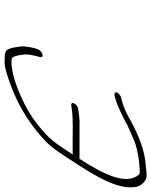

<svg xmlns="http://www.w3.org/2000/svg" viewBox="69 -751 660 838"><g transform="rotate(90 399.0 -332.0)"><path d="M672.4 -348C671.9 -349 669.9 -349 667.9 -349H543.9C510.9 -349 510.9 -351 467.9 -345L453.9 -343C433.5 -340 418.7 -310 440.2 -313L453.1 -315C498.6 -322 564.1 -319 612.1 -319C638.1 -319 653.1 -319 654.6 -320L630.9 -284C593.3 -226 570.5 -202 511.3 -157C468.1 -124 413.3 -96 347.5 -72C317 -61 279.6 -52 250.6 -52C243.6 -52 238.1 -53 234.6 -54C226.1 -57 220.4 -86 219.8 -95L217.7 -109C216.1 -122 220.4 -145 229.2 -177C232.6 -188 219.5 -194 203.2 -179C194.2 -171 186.4 -147 182.7 -109C181.3 -98 183.9 -83 187.5 -62C191.2 -41 198.3 -29 206.8 -26C213.3 -23 227.8 -22 250.8 -22C273.8 -22 315.7 -34 373.1 -57C459.3 -92 535.9 -142 601.5 -206C618.3 -222 637.1 -248 660.9 -284L701.9 -347C779.5 -466 807 -540 795 -599C791.4 -614 774.2 -642 745.2 -642C731.2 -642 713.7 -639 700.2 -638C657.7 -635 611.3 -622 562.5 -600C545.6 -592 526.1 -583 509.7 -574C475.8 -554 446.4 -541 420 -534L406.5 -531C402 -530 398 -528 393.1 -524C376.2 -510 382.3 -500 396.2 -502L408.7 -505C431.7 -511 466.1 -526 514.4 -551C521.8 -556 528.8 -560 537.3 -563C558.7 -572 570.7 -578 594.6 -588C626 -601 687.4 -612 733.4 -612C738.4 -612 743.4 -608 749 -599C779.4 -551 753 -471 672.4 -348Z"/></g></svg>

Font: MewTooHand
Style: UltimateIta
Weight: 400
Designer: Mew Too, Robert Jablonski
Version: Version 0.77